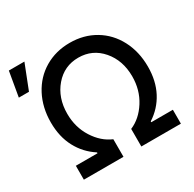

<svg xmlns="http://www.w3.org/2000/svg" viewBox="-186 -951 1137 1127"><g transform="rotate(-30 382.0 -387.5)"><path d="M70.8 0V-94.2H217.8V-100.1Q147.9 -145 109.4 -217.8Q70.8 -290.5 70.8 -387.2Q70.8 -488.3 112.8 -568.4Q154.8 -648.4 230 -692.9Q305.2 -737.3 399.9 -737.3Q494.6 -737.3 569.6 -692.9Q644.5 -648.4 686.5 -568.4Q728.5 -488.3 728.5 -387.2Q728.5 -290.5 690.2 -217.8Q651.9 -145 582 -100.1V-94.2H728.5V0H460.4V-119.1Q528.8 -147.9 574.5 -220Q620.1 -292 620.1 -383.3Q620.1 -491.7 557.9 -564.2Q495.6 -636.7 399.9 -636.7Q304.2 -636.7 241.9 -564Q179.7 -491.2 179.7 -383.3Q179.7 -292 225.3 -220Q271 -147.9 339.4 -119.1V0ZM-19 -607.9 9.8 -774.9H115.2L49.8 -607.9Z"/></g></svg>

Font: Karasuma Gothic
Style: Regular
Weight: 500
Designer: Rasmus Andersson / Ryoko Nishizuka
Foundry: Genbu
Version: Version 1.00